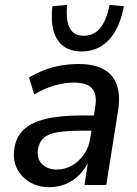

<svg xmlns="http://www.w3.org/2000/svg" viewBox="-20 -766 569 795"><path d="M184 9Q137 9 102 -12.5Q67 -34 50 -69Q33 -104 39 -147Q45 -197 77 -228Q109 -259 169 -273.5Q229 -288 320 -288H382L373 -225H322Q258 -225 219 -218.5Q180 -212 161 -195Q142 -178 137 -146Q132 -108 154.5 -86Q177 -64 216 -64Q248 -64 277 -80Q306 -96 327 -125.5Q348 -155 354 -195L374 -322Q383 -375 361.5 -399.5Q340 -424 286 -424Q248 -424 207 -412.5Q166 -401 122 -375L100 -445Q130 -463 164 -476Q198 -489 234 -495Q270 -501 305 -501Q369 -501 408.5 -479.5Q448 -458 463.5 -415Q479 -372 469 -308L420 0H330L346 -106H351Q335 -69 309.5 -43Q284 -17 252 -4Q220 9 184 9ZM318 -553Q272 -553 242.5 -575Q213 -597 201.5 -639Q190 -681 197 -740L258 -746Q252 -682 268.5 -650Q285 -618 327 -618Q369 -618 395 -650Q421 -682 434 -746L493 -740Q482 -681 458.5 -639Q435 -597 399.5 -575Q364 -553 318 -553Z"/></svg>

Font: Nunito Sans 10pt SemiCondensed SemiBold
Style: Italic
Weight: 600
Width: 4
Italic angle: -9°
Designer: Vernon Adams
Foundry: Vernon Adams
Version: Version 3.101;gftools[0.9.27]